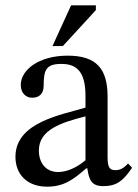

<svg xmlns="http://www.w3.org/2000/svg" viewBox="-20 -694 520 721"><path d="M308 -62C314 -18 324 5 368 5C419 5 443 -16 476 -64L461 -80C447 -65 433 -55 414 -55C393 -55 384 -63 384 -104V-331C384 -435 343 -485 234 -485C125 -485 58 -431 58 -375C58 -342 80 -327 100 -327C128 -327 144 -342 144 -373C144 -433 154 -454 211 -454C271 -454 301 -421 301 -334V-290C215 -263 38 -237 38 -105C38 -41 80 7 157 7C221 7 257 -21 304 -62ZM301 -92C267 -64 231 -48 198 -48C155 -48 126 -79 126 -129C126 -207 210 -234 301 -257ZM177 -521H216L340 -656V-674H247Z"/></svg>

Font: STIX Two Math
Style: Regular
Weight: 400
Designer: Ross Mills, John Hudson & Paul Hanslow, Tiro Typeworks Ltd; with portions MicroPress Inc., with additions and correction
Foundry: Tiro Typeworks Ltd
Version: Version 2.02 b142